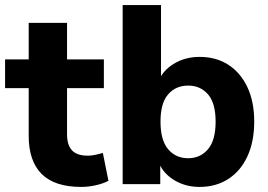

<svg xmlns="http://www.w3.org/2000/svg" viewBox="-21 -725 1055 756"><path d="M299 11Q194 11 143 -40Q92 -91 92 -190V-378H-1V-491H92V-635H243V-491H388V-378H243V-196Q243 -154 262.5 -133Q282 -112 325 -112Q338 -112 352.5 -115Q367 -118 384 -123L406 -13Q385 -2 356 4.5Q327 11 299 11Z M765 11Q706 11 660.5 -18.5Q615 -48 600 -97H610V0H462V-705H613V-400H601Q617 -445 662 -473Q707 -501 765 -501Q830 -501 878 -470Q926 -439 953 -382Q980 -325 980 -246Q980 -167 953 -109Q926 -51 877.5 -20Q829 11 765 11ZM720 -102Q768 -102 798 -137.5Q828 -173 828 -246Q828 -319 798 -353.5Q768 -388 720 -388Q671 -388 641 -353.5Q611 -319 611 -246Q611 -173 641 -137.5Q671 -102 720 -102Z"/></svg>

Font: Nunito Sans 12pt ExtraLight 12pt ExtraBold
Style: Regular
Weight: 800
Version: Version 3.101;gftools[0.9.27]